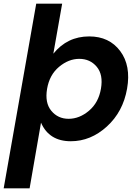

<svg xmlns="http://www.w3.org/2000/svg" viewBox="-49 -760 747 1044"><path d="M241 -468Q317 -562 436 -562Q545 -562 604.5 -482.5Q664 -403 642 -278Q620 -152 532 -72Q444 8 336 8Q218 8 174 -93L112 264H-29L148 -740H289ZM382 -440Q324 -440 272 -396.5Q220 -353 207 -277Q194 -201 230 -157.5Q266 -114 324 -114Q383 -114 435 -158Q487 -202 500 -278Q513 -354 477 -397Q441 -440 382 -440Z"/></svg>

Font: Poppins SemiBold
Style: Italic
Weight: 600
Italic angle: -10°
Designer: Ninad Kale (Devanagari), Jonny Pinhorn (Latin)
Foundry: Indian Type Foundry
Version: Version 3.200;PS 1.000;hotconv 16.6.54;makeotf.lib2.5.65590